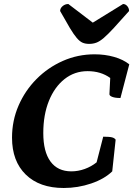

<svg xmlns="http://www.w3.org/2000/svg" viewBox="-20 -926 679 958"><path d="M298 12Q177 12 108.5 -55Q40 -122 40 -239Q40 -324 72.5 -399Q105 -474 162 -531.5Q219 -589 293.5 -622Q368 -655 452 -655Q504 -655 549.5 -642Q595 -629 625 -605L581 -437Q555 -437 540.5 -442.5Q526 -448 526 -456L530 -537Q483 -571 417 -571Q352 -571 302 -531.5Q252 -492 224 -422.5Q196 -353 196 -262Q196 -169 232 -120Q268 -71 336 -71Q370 -71 403 -83Q436 -95 462 -116L495 -244Q527 -244 539.5 -240.5Q552 -237 557 -229L540 -71Q501 -33 435 -10.5Q369 12 298 12ZM425 -707Q406 -707 392 -713Q378 -719 363 -736.5Q348 -754 328.5 -786.5Q309 -819 280 -871Q280 -885 292.5 -895.5Q305 -906 321 -906L443 -813L594 -906Q606 -906 615 -895.5Q624 -885 624 -871Q578 -819 548 -786.5Q518 -754 497.5 -736.5Q477 -719 460.5 -713Q444 -707 425 -707Z"/></svg>

Font: Petrona ExtraBold
Style: Italic
Weight: 800
Italic angle: -9°
Designer: Ringo R. Seeber
Foundry: Ringo R. Seeber
Version: Version 2.001; ttfautohint (v1.8.3)